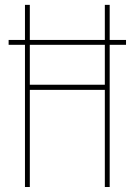

<svg xmlns="http://www.w3.org/2000/svg" viewBox="-20 -750 540 770"><path d="M14.6 -570.3V-589.8H80.1V-730.5H99.6V-589.8H400.4V-730.5H419.9V-589.8H485.4V-570.3H419.9V0H400.4V-389.6H99.6V0H80.1V-570.3ZM400.4 -570.3H99.6V-410.2H400.4Z"/></svg>

Font: Mgen+ 1m thin
Style: Regular
Weight: 100
Designer: [Source Han Sans]
Ryoko NISHIZUKA  (kana & ideographs); Paul D. Hunt (Latin, Greek & Cyrillic); Wenlong ZHANG  (bopomofo
Version: Version 1.059.20150602